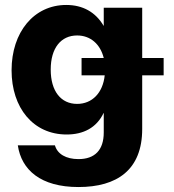

<svg xmlns="http://www.w3.org/2000/svg" viewBox="-20 -547 704 778"><path d="M297.9 210.9C454.1 210.9 556.2 141.6 556.2 -24.4V-241.7H643.1V-312H556.2V-515.6H400.4V-442.4H399.9C367.2 -498 315.4 -526.9 248.5 -526.9C117.2 -526.9 26.9 -416.5 26.9 -262.2C26.9 -109.9 114.7 -2 250 -2C317.4 -2 371.1 -28.8 399.9 -89.4H400.4V-10.3C400.4 61 364.3 97.7 297.9 97.7C247.6 97.7 212.4 77.1 202.6 42H52.2C66.9 141.6 145 210.9 297.9 210.9ZM292.5 -126C227.1 -126 185.5 -177.2 185.5 -265.1C185.5 -352.5 227.1 -403.3 292.5 -403.3C346.2 -403.3 386.2 -368.7 400.4 -312H310.5V-241.7H404.3C397 -170.9 353.5 -126 292.5 -126Z"/></svg>

Font: Raveo Display
Style: Bold
Weight: 700
Designer: Jakub Foglar, Rasmus Andersson (Inter)
Foundry: Jakubfoglar.com
Version: Version 1.100;Glyphs 3.2.3 (3260)